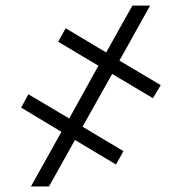

<svg xmlns="http://www.w3.org/2000/svg" viewBox="-20 -675 657 695"><path d="M56.5 -285.5 82.7 -333.8 230.5 -246.1 336.3 -437.1 190.7 -523.8 217.7 -572.8 364.3 -485.1 459.2 -654.8H523.4L412.3 -455.6L561.8 -366.8L533.7 -319.6L386 -407.3L278.8 -216.3L426.8 -127.8L399.9 -79.5L251.4 -168.3L157.3 0H92L202.4 -197.8Z"/></svg>

Font: DeltaSans Light
Style: Regular
Weight: 300
Designer: Rasmus Andersson
Foundry: rsms
Version: Version 3.012